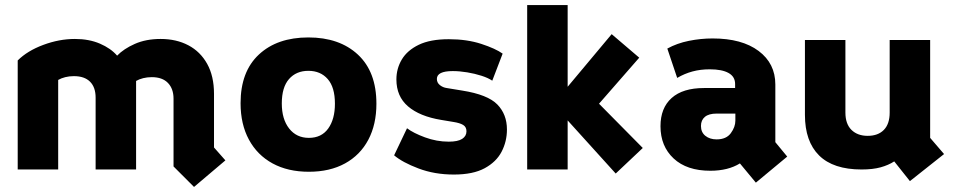

<svg xmlns="http://www.w3.org/2000/svg" viewBox="-20 -670 3772 759"><path d="M747 69 666 -12V-280Q666 -319 644 -342Q622 -365 580 -365Q562 -365 546 -361Q530 -357 518 -350V0H358V-284Q358 -325 336 -347Q314 -369 272 -369Q254 -369 238 -365Q222 -361 210 -354V0H50V-431Q88 -469 151 -492.5Q214 -516 276 -516Q332 -516 375 -497.5Q418 -479 443 -450Q469 -477 513 -496.5Q557 -516 615 -516Q677 -516 724.5 -491Q772 -466 799 -417.5Q826 -369 826 -299V-87L871 -36Z M1201 9Q1118 9 1057.5 -24Q997 -57 964 -118Q931 -179 931 -262Q931 -387 1003.5 -454.5Q1076 -522 1199 -522Q1322 -522 1395 -454Q1468 -386 1468 -260Q1468 -178 1436 -117.5Q1404 -57 1344 -24Q1284 9 1201 9ZM1201 -125Q1251 -125 1277.5 -162Q1304 -199 1304 -260Q1304 -325 1275.5 -357.5Q1247 -390 1199 -390Q1151 -390 1122.5 -357.5Q1094 -325 1094 -261Q1094 -199 1123 -162Q1152 -125 1201 -125Z M1774 20Q1698 20 1634.5 -4Q1571 -28 1538 -56L1589 -163Q1614 -144 1660 -127Q1706 -110 1754 -110Q1790 -110 1807 -121Q1824 -132 1824 -151Q1824 -168 1811 -176Q1798 -184 1772 -188L1724 -196Q1639 -210 1593 -249.5Q1547 -289 1547 -356Q1547 -399 1568.5 -435Q1590 -471 1635.5 -493Q1681 -515 1754 -515Q1826 -515 1882.5 -496.5Q1939 -478 1967 -458L1926 -351Q1910 -362 1883.5 -370.5Q1857 -379 1827 -384Q1797 -389 1770 -389Q1707 -389 1707 -358Q1707 -343 1719 -333.5Q1731 -324 1746 -322L1807 -312Q1908 -296 1946 -257Q1984 -218 1984 -158Q1984 -111 1963 -70.5Q1942 -30 1896 -5Q1850 20 1774 20Z M2414 16 2224 -194V0H2064V-650H2224V-327L2398 -535L2507 -442L2348 -260L2521 -85Z M2968 52 2905 -24Q2858 5 2788 5Q2695 5 2643 -43.5Q2591 -92 2591 -171Q2591 -243 2635 -282.5Q2679 -322 2763 -322H2886V-338Q2886 -367 2860 -381.5Q2834 -396 2786 -396Q2749 -396 2717.5 -387.5Q2686 -379 2657 -362L2618 -478Q2656 -499 2703 -508.5Q2750 -518 2797 -518Q2913 -518 2979 -468.5Q3045 -419 3045 -336V-108L3092 -51ZM2813 -119Q2851 -119 2869 -143.5Q2887 -168 2887 -193V-221H2813Q2782 -221 2766.5 -208Q2751 -195 2751 -172Q2751 -147 2768.5 -133Q2786 -119 2813 -119Z M3577 46 3515 -32Q3492 -17 3461 -8.5Q3430 0 3386 0Q3274 0 3218 -55.5Q3162 -111 3162 -216V-512H3322V-225Q3322 -180 3346 -156.5Q3370 -133 3410 -133Q3451 -133 3474 -156.5Q3497 -180 3497 -225V-512H3657V-125L3712 -61Z"/></svg>

Font: Braah One
Style: Regular
Weight: 400
Designer: Ashish Kumar
Foundry: Ashish Kumar
Version: Version 1.001; ttfautohint (v1.8.4.7-5d5b);gftools[0.9.29]